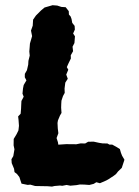

<svg xmlns="http://www.w3.org/2000/svg" viewBox="-20 -696 529 731"><path d="M202 -145.2 232 -147.2 251 -147 270.6 -146.8 286.4 -150 304.4 -149.8 315.8 -156.4 337 -156.6 357.2 -152.2 371.2 -150 388.8 -149.8 396.8 -145.4H407.4L424.4 -136L436.4 -128.4L440.4 -114.4L444.8 -103.2L453.8 -87.8L443.6 -56.8L429.4 -43.2L421.6 -33.2L412.6 -26.4L392.4 -13.2L384.4 -8.8L360.4 1.6L346.8 -2.2L336.8 4L320.2 8.2L301.6 6.8L284.2 6.4L271.4 8.8L247.8 11L233.6 8.2L217 11.4L208.6 10.4L187.4 12.2L178 14.4L160.6 13L147.6 12.8L113.8 12.2L95.4 7L85.6 8L62 3.2L57.8 -9.4L53.8 -21.8L44.8 -33.4L35.2 -40.8L33.6 -53.2L24.6 -75L23.6 -89.8L30.6 -101.6L35 -127.6L31.8 -142.6L32.2 -167L43.4 -185.6L50.2 -199.6L52.2 -217L50.6 -239.4L49 -252.8L58.6 -263L60.2 -282.2L60.8 -296.6L61.6 -311.6L70.2 -327.8L65.6 -339.4L67.6 -359.2L70.2 -372.4L80.6 -390L74.4 -401.8L74.6 -414.8L82.6 -428.8L87.4 -450L88.2 -464.2L93.2 -484.2L91.6 -499.8L93 -516.8L94 -530.2L97.6 -542.6L102.2 -558.4L98 -579.6L104.6 -598.2L106 -621.2L116.8 -636.8L136.2 -656.2L149.6 -667.4L180.2 -676.2L198 -674.8L213.8 -669.6L230 -668.6L241.8 -653.6L242.4 -640.6L248.8 -633.4L252.4 -623.6L255 -609L264.2 -597.4L265 -583.4L258.4 -568.4L265.4 -557.8L263.4 -532.2L256.2 -518.2L258.2 -501L249.4 -485.6L249.8 -473.2L240.8 -454.8L234.4 -440.4L240 -430.6L232.2 -412L238 -396.2L228.6 -381.4L225.8 -358.8L226.4 -342.4L219.8 -330.2L214 -312.8L213.2 -299.8L212.8 -286L214.2 -266L208.4 -256.2L200.6 -237.6L199 -227.8L200 -207L202.2 -188.8L195.4 -170.4L200.6 -154.4Z"/></svg>

Font: Winky Rough
Style: Italic
Weight: 400
Italic angle: -8.97852°
Designer: Simon Atzbach
Foundry: typofactur
Version: Version 1.206